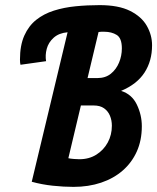

<svg xmlns="http://www.w3.org/2000/svg" viewBox="-20 -721 614 750"><path d="M267 9Q229 9 186.5 4.5Q144 0 104 -11L244 -595Q210 -592 189.5 -573.5Q169 -555 162.5 -530Q156 -505 160 -482L60 -468Q59 -472 58.5 -476.5Q58 -481 58 -488Q58 -544 75 -582Q92 -620 121.5 -643.5Q151 -667 190.5 -679.5Q230 -692 275.5 -696.5Q321 -701 369 -701Q443 -701 488 -678.5Q533 -656 553.5 -620Q574 -584 574 -544Q574 -483 544.5 -437.5Q515 -392 453 -366Q495 -353 514.5 -312.5Q534 -272 534 -228Q534 -173 514.5 -129.5Q495 -86 459.5 -55Q424 -24 375 -7.5Q326 9 267 9ZM290 -99Q328 -99 356.5 -117Q385 -135 401 -164.5Q417 -194 417 -230Q417 -251 409.5 -269Q402 -287 386.5 -298Q371 -309 346 -309H296L247 -103Q255 -101 269 -100Q283 -99 290 -99ZM322 -416H360Q392 -416 413 -433Q434 -450 445 -476.5Q456 -503 456 -532Q456 -572 436 -584.5Q416 -597 387 -597Q382 -597 376 -597Q370 -597 365 -596Z"/></svg>

Font: Ubuntu Sans Mono
Style: Italic
Weight: 400
Italic angle: -13.5°
Monospace: yes
Designer: Dalton Maag Ltd
Foundry: Dalton Maag Ltd
Version: Version 1.006